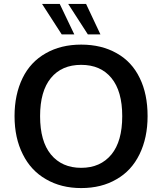

<svg xmlns="http://www.w3.org/2000/svg" viewBox="-20 -948 826 977"><path d="M393 9Q291 9 214 -36Q137 -80 96 -163Q54 -246 54 -357Q54 -467 95 -551Q135 -633 213 -677Q290 -721 393 -721Q497 -721 574 -677Q651 -634 691 -551Q731 -470 731 -357Q731 -247 690 -163Q649 -79 573 -36Q497 9 393 9ZM393 -94Q491 -94 547 -162Q602 -229 602 -357Q602 -484 547 -551Q492 -618 393 -618Q294 -618 239 -551Q184 -484 184 -357Q184 -229 239 -162Q295 -94 393 -94ZM294 -773 194 -928H284L358 -773ZM427 -773 327 -928H418L491 -773Z"/></svg>

Font: PRinguin Sans
Style: Bold
Weight: 700
Designer: Vernon Adams
Foundry: Vernon Adams
Version: ""